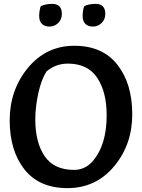

<svg xmlns="http://www.w3.org/2000/svg" viewBox="-20 -958 732 990"><path d="M530 -364Q530 -483 481.5 -556.5Q433 -630 330 -630Q268 -630 220 -590Q193 -548 177.5 -477Q162 -406 162 -342Q162 -224 210 -153Q258 -82 362 -82Q419 -82 459 -128Q530 -211 530 -364ZM328 12Q182 12 106 -84.5Q30 -181 30 -337.5Q30 -494 124 -608Q218 -722 363.5 -722Q509 -722 585.5 -624Q662 -526 662 -369Q662 -212 568 -100Q474 12 328 12ZM190 -926Q215 -938 249 -938Q299 -938 299 -886Q299 -858 280 -839.5Q261 -821 235.5 -821Q210 -821 196 -835Q182 -849 182 -875.5Q182 -902 190 -926ZM414 -926Q439 -938 473 -938Q523 -938 523 -886Q523 -858 504 -839.5Q485 -821 459.5 -821Q434 -821 420 -835Q406 -849 406 -875.5Q406 -902 414 -926Z"/></svg>

Font: Salsa
Style: Regular
Weight: 400
Designer: John Vargas Beltrn
Foundry: John Vargas Beltran
Version: Version 1.002